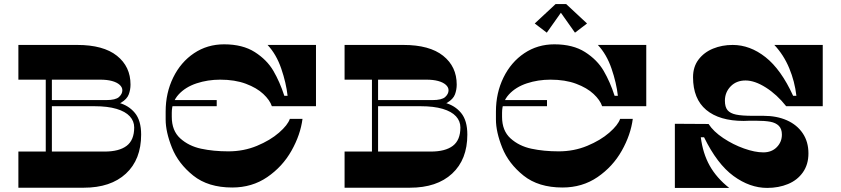

<svg xmlns="http://www.w3.org/2000/svg" viewBox="-20 -920 4118 940"><path d="M204 -588H234V-166H204ZM358 -700Q486 -700 552.5 -647Q619 -594 619 -506Q619 -481 610.5 -458Q602 -435 573 -417.5Q544 -400 489 -400H220V-430H500Q546 -430 562.5 -445Q579 -460 579 -478Q579 -493 565.5 -505Q552 -517 528 -523.5Q504 -530 471 -530H70V-700ZM70 -1V-178H492Q563 -178 600 -206Q637 -234 637 -296Q637 -327 615.5 -350.5Q594 -374 550.5 -387Q507 -400 442 -400H222V-430H443Q511 -430 560.5 -417Q610 -404 640.5 -367Q671 -330 671 -261Q671 -139 596.5 -70Q522 -1 390 -1Z M1058 -530Q997 -530 942.5 -512Q888 -494 854.5 -457.5Q821 -421 821 -368V-348Q821 -280 862.5 -242.5Q904 -205 964.5 -192Q1025 -179 1098 -179Q1173 -179 1238 -206Q1303 -233 1346 -270.5Q1389 -308 1399 -338H1461Q1451 -260 1407 -182Q1363 -104 1288.5 -53Q1214 -2 1117 -2Q999 -2 926 -60.5Q853 -119 822 -196.5Q791 -274 791 -335V-374Q791 -465 828 -540.5Q865 -616 930 -659.5Q995 -703 1077 -703Q1168 -703 1227.5 -665Q1287 -627 1318.5 -573Q1350 -519 1372 -451H1388Q1381 -514 1357 -584Q1333 -654 1290 -700H1527V-400H1311Q1301 -430 1269 -460Q1237 -490 1183.5 -510Q1130 -530 1058 -530ZM810 -400V-430H1041V-400Z M1801 -588H1831V-166H1801ZM1955 -700Q2083 -700 2149.5 -647Q2216 -594 2216 -506Q2216 -481 2207.5 -458Q2199 -435 2170 -417.5Q2141 -400 2086 -400H1817V-430H2097Q2143 -430 2159.5 -445Q2176 -460 2176 -478Q2176 -493 2162.5 -505Q2149 -517 2125 -523.5Q2101 -530 2068 -530H1667V-700ZM1667 -1V-178H2089Q2160 -178 2197 -206Q2234 -234 2234 -296Q2234 -327 2212.5 -350.5Q2191 -374 2147.5 -387Q2104 -400 2039 -400H1819V-430H2040Q2108 -430 2157.5 -417Q2207 -404 2237.5 -367Q2268 -330 2268 -261Q2268 -139 2193.5 -70Q2119 -1 1987 -1Z M2675 -530Q2614 -530 2559.5 -512Q2505 -494 2471.5 -457.5Q2438 -421 2438 -368V-348Q2438 -280 2479.5 -242.5Q2521 -205 2581.5 -192Q2642 -179 2715 -179Q2790 -179 2855 -206Q2920 -233 2963 -270.5Q3006 -308 3016 -338H3078Q3068 -260 3024 -182Q2980 -104 2905.5 -53Q2831 -2 2734 -2Q2616 -2 2543 -60.5Q2470 -119 2439 -196.5Q2408 -274 2408 -335V-374Q2408 -465 2445 -540.5Q2482 -616 2547 -659.5Q2612 -703 2694 -703Q2785 -703 2844.5 -665Q2904 -627 2935.5 -573Q2967 -519 2989 -451H3005Q2998 -514 2974 -584Q2950 -654 2907 -700H3144V-400H2928Q2918 -430 2886 -460Q2854 -490 2800.5 -510Q2747 -530 2675 -530ZM2427 -400V-430H2658V-400ZM2598 -805 2700 -900H2752L2854 -805L2795 -760L2701 -893H2751L2657 -760Z M3449 -313Q3473 -276 3521 -244Q3569 -212 3622.5 -193Q3676 -174 3717 -174Q3758 -174 3783 -199.5Q3808 -225 3808 -261Q3808 -289 3793 -304Q3778 -319 3751 -324Q3724 -329 3680 -329H3651Q3641 -328 3621 -328Q3502 -328 3437.5 -382Q3373 -436 3373 -542Q3373 -593 3400 -628.5Q3427 -664 3471 -682Q3515 -700 3567 -700Q3652 -700 3728 -640Q3804 -580 3863 -451H3879Q3871 -521 3844 -586Q3817 -651 3771 -700H4008V-400H3829Q3784 -457 3729.5 -491.5Q3675 -526 3630 -526Q3585 -526 3557 -497Q3529 -468 3529 -427Q3529 -396 3542 -380.5Q3555 -365 3583.5 -359Q3612 -353 3665 -353H3718Q3783 -353 3832.5 -331Q3882 -309 3910 -267.5Q3938 -226 3938 -169Q3938 -115 3911 -76.5Q3884 -38 3838 -19Q3792 0 3736 0Q3651 0 3571 -58.5Q3491 -117 3427 -248H3411Q3421 -169 3454.5 -109Q3488 -49 3550 0H3284V-314Z"/></svg>

Font: Space Cowgirl
Style: Regular
Weight: 400
Designer: Valery Marier
Foundry: Valery Marier
Version: Version 1.000